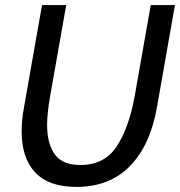

<svg xmlns="http://www.w3.org/2000/svg" viewBox="-20 -720 708 754"><path d="M65 -204Q65 -248 74 -297L145 -700H240L177 -343Q165 -276 165 -229Q165 -156 195 -114Q225 -72 295 -72Q391 -72 439 -146Q487 -220 509 -343L572 -700H667L596 -297Q570 -149 490 -67.5Q410 14 280 14Q172 14 118.5 -42.5Q65 -99 65 -204Z"/></svg>

Font: Cabin
Style: Italic
Weight: 400
Italic angle: -7°
Designer: Pablo Impallari
Foundry: Pablo Impallari. http://www.impallari.com Igino Marini. http://www.ikern.com
Version: Version 2.200